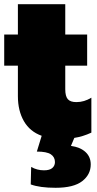

<svg xmlns="http://www.w3.org/2000/svg" viewBox="-25 -644 462 912"><path d="M328 11 312 49Q356 55 381 78Q406 101 406 137Q406 185 365.5 216.5Q325 248 239 248Q164 248 121 232L123 149Q151 165 184 165Q211 165 223.5 154Q236 143 236 126Q236 102 216.5 89Q197 76 150 76L173 1Q117 -19 88.5 -68.5Q60 -118 60 -187V-332H-5V-480H60V-624H285V-480H389V-332H285V-220Q285 -187 297 -173Q309 -159 338 -159Q375 -159 409 -180V-14Q368 5 328 11Z"/></svg>

Font: Prompt Black
Style: Regular
Weight: 900
Designer: Katatrad Team
Foundry: CadsonDemak
Version: Version 1.001